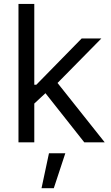

<svg xmlns="http://www.w3.org/2000/svg" viewBox="-20 -748 584 1009"><path d="M155.3 -199.2V-302.7H170.9L409.2 -545.9H512.7L258.8 -288.1H251ZM77.1 0V-727.5H160.2V0ZM422.9 0 210 -269.5 269.5 -328.1 530.3 0ZM198.2 241.2 237.3 57.6H323.2L262.7 241.2Z"/></svg>

Font: GitLab Sans
Style: Regular
Weight: 400
Designer: Rasmus Andersson
Foundry: Modifications by GitLab B.V., manufactured by rsms
Version: Version 4.000;git-c8fb6b7